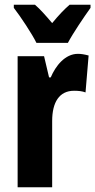

<svg xmlns="http://www.w3.org/2000/svg" viewBox="-20 -786 400 806"><path d="M133 -606H265C286 -646 332 -714 360 -753V-766H272C249 -746 227 -723 199 -689C172 -721 148 -748 127 -766H38V-753C66 -717 115 -643 133 -606ZM307 -560C253 -560 213 -509 193 -461H186L165 -550H54V0H199V-278C199 -357 229 -405 291 -405C311 -405 326 -403 339 -398L352 -553C333 -558 320 -560 307 -560Z"/></svg>

Font: Noto Sans Thai Looped ExtraCondensed ExtraBold
Style: Regular
Weight: 800
Width: 2
Designer: Sasikarn Vongin, Ben Mitchell
Foundry: The Fontpad Ltd
Version: Version 1.001